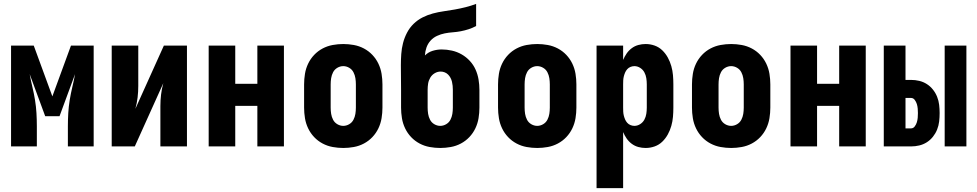

<svg xmlns="http://www.w3.org/2000/svg" viewBox="-20 -755 5040 990"><path d="M37 0V-520H154L250 -258L346 -520H463V0H330V-104Q330 -138 332 -172Q334 -206 339.5 -239.5Q345 -273 353 -306.5Q361 -340 367 -373L287 -156H213L133 -373Q139 -340 147 -306.5Q155 -273 160.5 -239.5Q166 -206 168 -172Q170 -138 170 -104V0Z M556 0V-520H693V-312Q693 -282 689.5 -252.5Q686 -223 678 -194L825 -520H944V0H807V-208Q807 -238 810.5 -267.5Q814 -297 822 -326L675 0Z M1056 0V-520H1193V-323H1307V-520H1444V0H1307V-209H1193V0Z M1750 8Q1723 8 1695.5 3Q1668 -2 1643.5 -15Q1619 -28 1600 -48Q1581 -68 1569 -93Q1557 -118 1552.5 -145.5Q1548 -173 1548 -200V-320Q1548 -347 1552.5 -374.5Q1557 -402 1569 -427Q1581 -452 1600 -472Q1619 -492 1643.5 -505Q1668 -518 1695.5 -523Q1723 -528 1750 -528Q1777 -528 1804.5 -523Q1832 -518 1856.5 -505Q1881 -492 1900 -472Q1919 -452 1931 -427Q1943 -402 1947.5 -374.5Q1952 -347 1952 -320V-200Q1952 -173 1947.5 -145.5Q1943 -118 1931 -93Q1919 -68 1900 -48Q1881 -28 1856.5 -15Q1832 -2 1804.5 3Q1777 8 1750 8ZM1750 -106Q1766 -106 1780.5 -114.5Q1795 -123 1802.5 -137.5Q1810 -152 1812.5 -168Q1815 -184 1815 -200V-320Q1815 -336 1812.5 -352Q1810 -368 1802.5 -382.5Q1795 -397 1780.5 -405.5Q1766 -414 1750 -414Q1734 -414 1719.5 -405.5Q1705 -397 1697.5 -382.5Q1690 -368 1687.5 -352Q1685 -336 1685 -320V-200Q1685 -184 1687.5 -168Q1690 -152 1697.5 -137.5Q1705 -123 1719.5 -114.5Q1734 -106 1750 -106Z M2250 8Q2223 8 2195.5 3Q2168 -2 2143.5 -15Q2119 -28 2100 -48Q2081 -68 2069 -93Q2057 -118 2052.5 -145.5Q2048 -173 2048 -200V-292Q2048 -323 2047.5 -355Q2047 -387 2047 -419Q2047 -448 2049 -476.5Q2051 -505 2058 -532.5Q2065 -560 2078.5 -586Q2092 -612 2112.5 -632Q2133 -652 2158.5 -665Q2184 -678 2212 -685.5Q2240 -693 2268.5 -697Q2297 -701 2325 -706Q2353 -711 2381 -718Q2409 -725 2435 -735V-621Q2417 -611 2397 -604.5Q2377 -598 2356.5 -594Q2336 -590 2315 -588.5Q2294 -587 2273.5 -583Q2253 -579 2233.5 -570Q2214 -561 2200 -545.5Q2186 -530 2179 -510Q2172 -490 2171 -469Q2188 -486 2211 -493Q2234 -500 2257 -500Q2284 -500 2310.5 -494Q2337 -488 2360.5 -474.5Q2384 -461 2402.5 -441Q2421 -421 2432 -396.5Q2443 -372 2447.5 -345Q2452 -318 2452 -292V-200Q2452 -173 2447.5 -145.5Q2443 -118 2431 -93Q2419 -68 2400 -48Q2381 -28 2356.5 -15Q2332 -2 2304.5 3Q2277 8 2250 8ZM2250 -106Q2266 -106 2280.5 -114.5Q2295 -123 2302.5 -137.5Q2310 -152 2312.5 -168Q2315 -184 2315 -200V-292Q2315 -302 2314 -312.5Q2313 -323 2310.5 -333.5Q2308 -344 2303 -353.5Q2298 -363 2290.5 -370.5Q2283 -378 2273 -382Q2263 -386 2252 -386Q2236 -386 2221.5 -377.5Q2207 -369 2198.5 -354.5Q2190 -340 2187.5 -324Q2185 -308 2185 -292V-200Q2185 -184 2187.5 -168Q2190 -152 2197.5 -137.5Q2205 -123 2219.5 -114.5Q2234 -106 2250 -106Z M2750 8Q2723 8 2695.5 3Q2668 -2 2643.5 -15Q2619 -28 2600 -48Q2581 -68 2569 -93Q2557 -118 2552.5 -145.5Q2548 -173 2548 -200V-320Q2548 -347 2552.5 -374.5Q2557 -402 2569 -427Q2581 -452 2600 -472Q2619 -492 2643.5 -505Q2668 -518 2695.5 -523Q2723 -528 2750 -528Q2777 -528 2804.5 -523Q2832 -518 2856.5 -505Q2881 -492 2900 -472Q2919 -452 2931 -427Q2943 -402 2947.5 -374.5Q2952 -347 2952 -320V-200Q2952 -173 2947.5 -145.5Q2943 -118 2931 -93Q2919 -68 2900 -48Q2881 -28 2856.5 -15Q2832 -2 2804.5 3Q2777 8 2750 8ZM2750 -106Q2766 -106 2780.5 -114.5Q2795 -123 2802.5 -137.5Q2810 -152 2812.5 -168Q2815 -184 2815 -200V-320Q2815 -336 2812.5 -352Q2810 -368 2802.5 -382.5Q2795 -397 2780.5 -405.5Q2766 -414 2750 -414Q2734 -414 2719.5 -405.5Q2705 -397 2697.5 -382.5Q2690 -368 2687.5 -352Q2685 -336 2685 -320V-200Q2685 -184 2687.5 -168Q2690 -152 2697.5 -137.5Q2705 -123 2719.5 -114.5Q2734 -106 2750 -106Z M3056 215V-520H3193V-446Q3200 -463 3211 -479Q3222 -495 3237.5 -506.5Q3253 -518 3271.5 -523Q3290 -528 3309 -528Q3333 -528 3355.5 -520Q3378 -512 3395 -495.5Q3412 -479 3423.5 -458Q3435 -437 3441.5 -414Q3448 -391 3450 -367.5Q3452 -344 3452 -320V-200Q3452 -176 3450 -152.5Q3448 -129 3441.5 -106Q3435 -83 3423.5 -62Q3412 -41 3395 -24.5Q3378 -8 3355.5 0Q3333 8 3309 8Q3290 8 3271.5 3Q3253 -2 3237.5 -13.5Q3222 -25 3211 -41Q3200 -57 3193 -74V215ZM3251 -106Q3267 -106 3281 -115Q3295 -124 3302.5 -138Q3310 -152 3312.5 -168Q3315 -184 3315 -200V-320Q3315 -336 3312.5 -352Q3310 -368 3302.5 -382Q3295 -396 3281 -405Q3267 -414 3251 -414Q3241 -414 3231 -410Q3221 -406 3214 -398Q3207 -390 3203 -380.5Q3199 -371 3196.5 -361Q3194 -351 3193.5 -340.5Q3193 -330 3193 -320V-200Q3193 -190 3193.5 -179.5Q3194 -169 3196.5 -159Q3199 -149 3203 -139.5Q3207 -130 3214 -122Q3221 -114 3231 -110Q3241 -106 3251 -106Z M3750 8Q3723 8 3695.5 3Q3668 -2 3643.5 -15Q3619 -28 3600 -48Q3581 -68 3569 -93Q3557 -118 3552.5 -145.5Q3548 -173 3548 -200V-320Q3548 -347 3552.5 -374.5Q3557 -402 3569 -427Q3581 -452 3600 -472Q3619 -492 3643.5 -505Q3668 -518 3695.5 -523Q3723 -528 3750 -528Q3777 -528 3804.5 -523Q3832 -518 3856.5 -505Q3881 -492 3900 -472Q3919 -452 3931 -427Q3943 -402 3947.5 -374.5Q3952 -347 3952 -320V-200Q3952 -173 3947.5 -145.5Q3943 -118 3931 -93Q3919 -68 3900 -48Q3881 -28 3856.5 -15Q3832 -2 3804.5 3Q3777 8 3750 8ZM3750 -106Q3766 -106 3780.5 -114.5Q3795 -123 3802.5 -137.5Q3810 -152 3812.5 -168Q3815 -184 3815 -200V-320Q3815 -336 3812.5 -352Q3810 -368 3802.5 -382.5Q3795 -397 3780.5 -405.5Q3766 -414 3750 -414Q3734 -414 3719.5 -405.5Q3705 -397 3697.5 -382.5Q3690 -368 3687.5 -352Q3685 -336 3685 -320V-200Q3685 -184 3687.5 -168Q3690 -152 3697.5 -137.5Q3705 -123 3719.5 -114.5Q3734 -106 3750 -106Z M4056 0V-520H4193V-323H4307V-520H4444V0H4307V-209H4193V0Z M4851 0V-520H4963V0ZM4537 0V-520H4649V-343H4677Q4699 -343 4720 -338Q4741 -333 4759 -321.5Q4777 -310 4790.5 -293Q4804 -276 4812 -256Q4820 -236 4822.5 -214.5Q4825 -193 4825 -172Q4825 -150 4822.5 -128.5Q4820 -107 4812 -87Q4804 -67 4790.5 -50Q4777 -33 4759 -21.5Q4741 -10 4720 -5Q4699 0 4677 0ZM4649 -93H4677Q4689 -93 4696.5 -103Q4704 -113 4707.5 -124.5Q4711 -136 4712 -148Q4713 -160 4713 -172Q4713 -183 4712 -195Q4711 -207 4707.5 -218.5Q4704 -230 4696.5 -240Q4689 -250 4677 -250H4649Z"/></svg>

Font: Iosevka SS04 Heavy
Style: Regular
Weight: 900
Monospace: yes
Designer: Belleve Invis
Foundry: Belleve Invis
Version: Version 19.0.0; ttfautohint (v1.8.4)